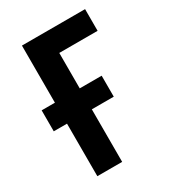

<svg xmlns="http://www.w3.org/2000/svg" viewBox="-141 -616 613 690"><g transform="rotate(-30 166.0 -271.0)"><path d="M321 -542H59V-305H4V-218H59V0H162V-218H253V-305H162V-452H321Z"/></g></svg>

Font: Noto Sans Display Condensed Medium
Style: Regular
Weight: 500
Width: 3
Designer: Monotype Design Team
Foundry: Monotype Imaging Inc.
Version: Version 1.900